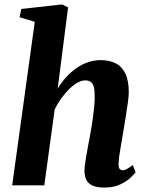

<svg xmlns="http://www.w3.org/2000/svg" viewBox="-20 -837 664 867"><path d="M452 10Q414 10 394.2 -0.8Q374.5 -11.5 368 -29Q361.5 -46.5 361.5 -67.5Q361.5 -79.5 364 -96.2Q366.5 -113 369.8 -133.5Q373 -154 377.2 -175.5Q381.5 -197 385 -217Q388.5 -237.5 392.8 -261.2Q397 -285 400.2 -310Q403.5 -335 405.8 -359Q408 -383 407.5 -404Q407.5 -432 402.8 -447Q398 -462 388.8 -468Q379.5 -474 365 -474Q348.5 -474 329.8 -463.5Q311 -453 292.2 -434.5Q273.5 -416 256.5 -392.5Q239.5 -369 227 -343L180 0H35L137 -738.5L68.5 -759L76 -796.5L260.5 -817L287.5 -803.5L240.5 -437.5Q257.5 -465 278.5 -488.2Q299.5 -511.5 324.5 -529Q349.5 -546.5 377.5 -556Q405.5 -565.5 435.5 -565.5Q473 -565.5 501.5 -551.5Q530 -537.5 545.8 -505.5Q561.5 -473.5 561.5 -420Q561.5 -403.5 557.2 -372.8Q553 -342 547.5 -308Q542 -274 537.5 -247Q534.5 -228.5 531 -207.8Q527.5 -187 524 -167Q520.5 -147 518 -129Q515.5 -111 515.5 -97Q515 -79 521 -73.5Q527 -68 533.5 -68Q542.5 -68 552.2 -73.2Q562 -78.5 579.5 -92L592.5 -59Q587.5 -52 569.8 -35Q552 -18 522.5 -4Q493 10 452 10Z"/></svg>

Font: Merriweather 24pt ExtraBold
Style: Italic
Weight: 800
Italic angle: -7.8°
Version: Version 2.101